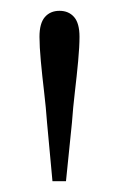

<svg xmlns="http://www.w3.org/2000/svg" viewBox="-20 -819 220 355"><path d="M90 -799Q107 -799 117 -787.5Q127 -776 127 -751Q127 -733 124.5 -706Q122 -679 118.5 -649.5Q115 -620 113 -592L102 -484H77L67 -592Q65 -620 61.5 -649.5Q58 -679 55.5 -706Q53 -733 53 -751Q53 -776 63 -787.5Q73 -799 90 -799Z"/></svg>

Font: Noto Serif SC ExtraLight
Style: Regular
Weight: 200
Designer: Ryoko NISHIZUKA 西塚涼子 (kana & ideographs); Frank Grießhammer (Latin, Greek & Cyrillic); Wenlong ZHANG 张文龙 (bopomofo); San
Foundry: Adobe
Version: Version 2.002-H1;hotconv 1.1.0;makeotfexe 2.6.0